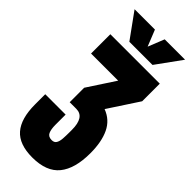

<svg xmlns="http://www.w3.org/2000/svg" viewBox="-337 -1116 1168 1168"><g transform="rotate(45 247.0 -532.0)"><path d="M237.3 6.8Q124.5 6.8 72.8 -52.5Q21 -111.8 21 -233.9V-321.3H196.3V-233.9Q196.3 -194.8 206.3 -173.1Q216.3 -151.4 246.1 -151.4Q267.6 -151.4 276.6 -166.5Q285.6 -181.6 287.4 -206.8Q289.1 -231.9 289.1 -261.7V-282.7Q289.1 -392.1 217.3 -392.1H160.6V-516.6L276.4 -693.4H43V-859.4H468.3V-708L340.3 -512.7Q408.2 -487.3 438.7 -423.3Q469.2 -359.4 469.2 -261.7Q469.2 -129.4 414.1 -61.3Q358.9 6.8 237.3 6.8ZM39.6 -1071.3H214.8L256.8 -966.3L298.8 -1071.3H474.1L356.4 -908.7H157.2Z"/></g></svg>

Font: Anton SC
Style: Regular
Weight: 400
Designer: Vernon Adams
Foundry: Vernon Adams
Version: Version 2.116; ttfautohint (v1.8.4.7-5d5b)